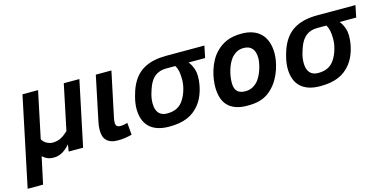

<svg xmlns="http://www.w3.org/2000/svg" viewBox="-101 -898 2914 1462"><g transform="rotate(-15 1355.5 -167.0)"><path d="M458 0H344.2L353 -54.2Q322.3 -20 291.5 -2.4Q260.7 15.1 224.1 15.1Q194.8 15.1 174.6 6.3Q154.3 -2.4 136.2 -19L90.8 192.9H-30.8L117.2 -512.2H240.2L163.1 -146Q167.5 -136.7 175.5 -127.9Q183.6 -119.1 194.6 -112.3Q205.6 -105.5 218.8 -101.3Q231.9 -97.2 246.1 -97.2Q280.8 -97.2 309.8 -111.8Q338.9 -126.5 368.2 -155.8L442.9 -512.2H565.9Z M840.3 0Q813 7.3 785.9 11.2Q758.8 15.1 730 15.1Q696.8 15.1 674.8 6.8Q652.8 -1.5 639.2 -16.4Q625.5 -31.2 619.9 -51.8Q614.3 -72.3 614.3 -96.2Q614.3 -127 623 -166L695.3 -512.2H818.4L745.1 -165Q739.3 -137.7 739.3 -122.1Q739.3 -103.5 748 -94.7Q756.8 -85.9 777.3 -85.9Q790 -85.9 805.2 -88.6Q820.3 -91.3 832 -95.2Z M1551.3 -512.2 1532.2 -418.9H1401.9Q1413.1 -404.8 1421.1 -389.4Q1429.2 -374 1434.3 -358.6Q1439.5 -343.3 1441.7 -328.6Q1443.8 -314 1443.8 -301.8Q1443.8 -271 1439.2 -241.2Q1434.6 -211.4 1426 -183.6Q1417.5 -155.8 1404.8 -130.6Q1392.1 -105.5 1376 -85Q1356 -60.1 1332.3 -41.3Q1308.6 -22.5 1279.3 -10Q1250 2.4 1214.4 8.8Q1178.7 15.1 1135.3 15.1Q1081.1 15.1 1041.7 1.5Q1002.4 -12.2 977.1 -37.6Q951.7 -63 939.5 -99.1Q927.2 -135.3 927.2 -180.2Q927.2 -199.2 930.4 -222.4Q933.6 -245.6 939.7 -270Q945.8 -294.4 954.3 -319.3Q962.9 -344.2 974.1 -366.2Q1012.7 -442.4 1080.8 -477.3Q1148.9 -512.2 1250 -512.2ZM1226.1 -418.9Q1197.8 -418.9 1176 -411.9Q1154.3 -404.8 1137.7 -392.1Q1121.1 -379.4 1108.9 -362.1Q1096.7 -344.7 1087.9 -324.2Q1075.2 -293.5 1065.7 -258.8Q1056.2 -224.1 1056.2 -188Q1056.2 -137.7 1078.9 -111.8Q1101.6 -85.9 1144 -85.9Q1170.4 -85.9 1190.7 -90.8Q1210.9 -95.7 1226.8 -104.7Q1242.7 -113.8 1254.6 -126Q1266.6 -138.2 1275.9 -152.8Q1287.1 -170.4 1295.7 -190.4Q1304.2 -210.4 1309.8 -230.7Q1315.4 -251 1318.1 -270.5Q1320.8 -290 1320.8 -307.1Q1320.8 -346.2 1315.2 -372.8Q1309.6 -399.4 1296.9 -418.9Z M1549.3 -186Q1549.3 -212.4 1554 -245.6Q1558.6 -278.8 1569.6 -314.2Q1580.6 -349.6 1598.6 -384Q1616.7 -418.5 1644 -446.8Q1680.7 -485.4 1729.5 -506.1Q1778.3 -526.9 1848.1 -526.9Q1894.5 -526.9 1932.4 -513.9Q1970.2 -501 1996.8 -474.9Q2023.4 -448.7 2037.8 -409.2Q2052.2 -369.6 2052.2 -316.9Q2052.2 -293 2046.9 -260Q2041.5 -227.1 2029.5 -191.7Q2017.6 -156.2 1997.8 -121.1Q1978 -85.9 1949.2 -57.1Q1928.7 -36.6 1907.7 -22.9Q1886.7 -9.3 1862.8 -0.7Q1838.9 7.8 1811.5 11.5Q1784.2 15.1 1751 15.1Q1696.3 15.1 1658 1Q1619.6 -13.2 1595.5 -39.3Q1571.3 -65.4 1560.3 -102.5Q1549.3 -139.6 1549.3 -186ZM1679.2 -184.1Q1679.2 -163.1 1683.6 -146.5Q1688 -129.9 1698 -118.7Q1708 -107.4 1724.4 -101.3Q1740.7 -95.2 1764.2 -95.2Q1795.9 -95.2 1820.1 -107.9Q1844.2 -120.6 1863.3 -142.1Q1876.5 -157.7 1887.7 -179.7Q1898.9 -201.7 1906.7 -225.3Q1914.6 -249 1918.9 -272.2Q1923.3 -295.4 1923.3 -314Q1923.3 -363.8 1901.1 -390.4Q1878.9 -417 1833 -417Q1802.2 -417 1777.8 -403.3Q1753.4 -389.6 1735.4 -367.2Q1722.7 -351.1 1712.2 -329.1Q1701.7 -307.1 1694.3 -282.7Q1687 -258.3 1683.1 -232.9Q1679.2 -207.5 1679.2 -184.1Z M2742.2 -512.2 2723.1 -418.9H2592.8Q2604 -404.8 2612.1 -389.4Q2620.1 -374 2625.2 -358.6Q2630.4 -343.3 2632.6 -328.6Q2634.8 -314 2634.8 -301.8Q2634.8 -271 2630.1 -241.2Q2625.5 -211.4 2616.9 -183.6Q2608.4 -155.8 2595.7 -130.6Q2583 -105.5 2566.9 -85Q2546.9 -60.1 2523.2 -41.3Q2499.5 -22.5 2470.2 -10Q2440.9 2.4 2405.3 8.8Q2369.6 15.1 2326.2 15.1Q2272 15.1 2232.7 1.5Q2193.4 -12.2 2168 -37.6Q2142.6 -63 2130.4 -99.1Q2118.2 -135.3 2118.2 -180.2Q2118.2 -199.2 2121.3 -222.4Q2124.5 -245.6 2130.6 -270Q2136.7 -294.4 2145.3 -319.3Q2153.8 -344.2 2165 -366.2Q2203.6 -442.4 2271.7 -477.3Q2339.8 -512.2 2440.9 -512.2ZM2417 -418.9Q2388.7 -418.9 2366.9 -411.9Q2345.2 -404.8 2328.6 -392.1Q2312 -379.4 2299.8 -362.1Q2287.6 -344.7 2278.8 -324.2Q2266.1 -293.5 2256.6 -258.8Q2247.1 -224.1 2247.1 -188Q2247.1 -137.7 2269.8 -111.8Q2292.5 -85.9 2335 -85.9Q2361.3 -85.9 2381.6 -90.8Q2401.9 -95.7 2417.7 -104.7Q2433.6 -113.8 2445.6 -126Q2457.5 -138.2 2466.8 -152.8Q2478 -170.4 2486.6 -190.4Q2495.1 -210.4 2500.7 -230.7Q2506.3 -251 2509 -270.5Q2511.7 -290 2511.7 -307.1Q2511.7 -346.2 2506.1 -372.8Q2500.5 -399.4 2487.8 -418.9Z"/></g></svg>

Font: Clear Sans
Style: Bold Italic
Weight: 700
Italic angle: -12°
Foundry: Intel Corporation
Version: Version 1.00